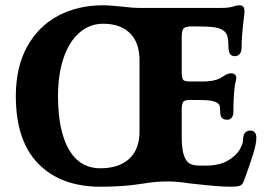

<svg xmlns="http://www.w3.org/2000/svg" viewBox="-20 -698 1002 728"><path d="M40 -334Q40 -442 82 -519.5Q124 -597 199 -637.5Q274 -678 371 -678Q386 -678 409 -676Q432 -674 442 -673Q482 -668 509 -668H822Q847 -668 863 -673Q879 -678 886 -678Q902 -678 905 -668Q907 -660 907 -656Q907 -646 904 -625Q896 -558 896 -518Q896 -502 889 -493.5Q882 -485 871 -485Q857 -485 851.5 -494.5Q846 -504 846 -525Q846 -544 843 -557.5Q840 -571 831 -579Q817 -591 793.5 -594.5Q770 -598 720 -598H709Q684 -598 676.5 -590.5Q669 -583 669 -558V-429Q669 -403 674 -396Q679 -389 699 -389H748Q789 -389 812 -400Q818 -403 831 -411.5Q844 -420 856 -420Q876 -420 876 -401Q876 -398 874 -390Q865 -356 865 -274Q865 -260 858.5 -252Q852 -244 842 -244Q828 -244 821.5 -251Q815 -258 815 -274Q815 -293 811.5 -300Q808 -307 795 -312Q782 -317 765 -318Q748 -319 699 -319Q680 -319 674.5 -311.5Q669 -304 669 -279V-180Q669 -131 678 -107Q687 -83 701.5 -76.5Q716 -70 739 -70H759Q810 -70 842 -88Q874 -106 888 -129.5Q902 -153 902 -171Q902 -187 909.5 -195Q917 -203 928 -203Q952 -203 952 -175Q952 -153 939.5 -112.5Q927 -72 904 -10Q899 3 888.5 6.5Q878 10 854 10Q811 10 724 0L696 -3Q651 -10 618 -10Q580 -10 547 -5.5Q514 -1 509 0Q445 10 361 10Q211 10 125.5 -77Q40 -164 40 -334ZM361 -60Q430 -60 469.5 -95.5Q509 -131 509 -200V-468Q509 -537 472.5 -572.5Q436 -608 371 -608Q320 -608 281 -574Q242 -540 221 -478Q200 -416 200 -334Q200 -203 241 -131.5Q282 -60 361 -60Z"/></svg>

Font: Raigarh
Style: Bold
Weight: 700
Designer: jaikishan Patel
Foundry: MagicType
Version: Version 1.000